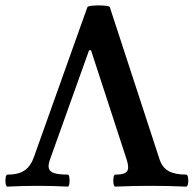

<svg xmlns="http://www.w3.org/2000/svg" viewBox="-24 -694 729 717"><path d="M3.9 -42Q29.3 -42 47.9 -47.9Q66.4 -53.7 79.8 -67.9Q93.3 -82 102.1 -106L302.2 -667Q303.7 -671.4 324 -673.1Q344.2 -674.8 364.5 -673.1Q384.8 -671.4 386.2 -667L571.8 -99.1Q582 -68.4 605.5 -55.2Q628.9 -42 670.9 -42Q676.3 -42 678.2 -30.8Q680.2 -19.5 678.2 -8.3Q676.3 2.9 670.9 2.9Q605 0 539.1 0Q472.7 0 406.7 2.9Q401.9 2.9 399.9 -8.3Q397.9 -19.5 399.9 -30.8Q401.9 -42 406.7 -42Q430.7 -42 441.9 -47.4Q453.1 -52.7 454.3 -64.9Q455.6 -77.1 448.7 -99.1L315.9 -506.3H308.6L162.6 -98.1Q154.8 -76.2 158.7 -64.2Q162.6 -52.2 179.4 -47.1Q196.3 -42 229 -42Q233.4 -42 235.1 -30.8Q236.8 -19.5 235.1 -8.3Q233.4 2.9 229 2.9Q172.9 0 116.7 0Q60.5 0 3.9 2.9Q-1 2.9 -2.9 -8.3Q-4.9 -19.5 -2.9 -30.8Q-1 -42 3.9 -42Z"/></svg>

Font: Junicode Two Beta VF
Style: Regular
Weight: 400
Designer: Peter S. Baker
Foundry: Briery Creek Software
Version: Version 1.031 beta; ttfautohint (v1.8.1.43-b0c9)